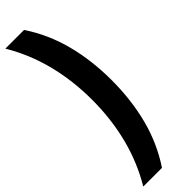

<svg xmlns="http://www.w3.org/2000/svg" viewBox="-352 -800 1012 1012"><g transform="rotate(-45 153.5 -294.0)"><path d="M-7.5 220Q59.5 108 92.5 -21.2Q125.5 -150.5 125.5 -294Q125.5 -437.5 92.5 -566.8Q59.5 -696 -7.5 -808H132Q204.5 -699 238 -570Q271.5 -441 271.5 -294Q271.5 -147 238 -18Q204.5 111 132 220Z"/></g></svg>

Font: Encode Sans Condensed
Style: Bold
Weight: 700
Width: 3
Designer: Multiple Designers
Foundry: Impallari Type
Version: Version 3.000; ttfautohint (v1.8.3) -l 8 -r 50 -G 200 -x 14 